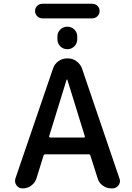

<svg xmlns="http://www.w3.org/2000/svg" viewBox="-20 -1080 714 1040"><path d="M246.1 -341.8Q246.1 -338.9 247.6 -336.9Q249 -335 252 -335H434.6Q437.5 -335 439 -336.9Q440.4 -338.9 439.5 -341.8L344.7 -648.4Q344.7 -649.4 343.3 -649.4Q341.8 -649.4 340.8 -648.4ZM210 -980.5Q193.4 -980.5 181.6 -992.2Q169.9 -1003.9 169.9 -1020.5Q169.9 -1037.1 181.6 -1048.3Q193.4 -1059.6 210 -1059.6H479.5Q496.1 -1059.6 507.8 -1048.3Q519.5 -1037.1 519.5 -1020.5Q519.5 -1003.9 507.8 -992.2Q496.1 -980.5 479.5 -980.5ZM291 -867.2V-882.8Q291 -904.3 306.6 -919.9Q322.3 -935.5 344.7 -935.5Q367.2 -935.5 382.8 -919.9Q398.4 -904.3 398.4 -882.8V-867.2Q398.4 -844.7 382.8 -829.1Q367.2 -813.5 344.7 -813.5Q322.3 -813.5 306.6 -829.1Q291 -844.7 291 -867.2ZM102.5 -59.6Q81.1 -59.6 69.3 -76.2Q61.5 -87.9 61.5 -99.6Q61.5 -106.4 63.5 -113.3L267.6 -710Q275.4 -733.4 296.4 -748.5Q317.4 -763.7 343.8 -763.7H347.7Q373 -763.7 394 -748.5Q415 -733.4 423.8 -710L627 -113.3Q629.9 -106.4 629.9 -99.6Q629.9 -87.9 622.1 -76.2Q609.4 -59.6 587.9 -59.6H583Q557.6 -59.6 536.6 -74.7Q515.6 -89.8 508.8 -114.3L469.7 -237.3Q467.8 -244.1 460.9 -244.1H225.6Q217.8 -244.1 215.8 -237.3L177.7 -114.3Q169.9 -89.8 149.4 -74.7Q128.9 -59.6 103.5 -59.6Z"/></svg>

Font: Gen Jyuu Gothic Medium
Style: Regular
Weight: 500
Designer: [Source Han Sans]
Ryoko NISHIZUKA  (kana & ideographs); Paul D. Hunt (Latin, Greek & Cyrillic); Wenlong ZHANG  (bopomofo
Version: Version 1.002.20150607